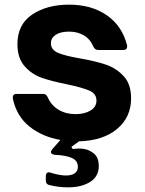

<svg xmlns="http://www.w3.org/2000/svg" viewBox="-20 -596 622 826"><path d="M320 12 287 36 293 45Q311 43 318 43Q350 43 368 54Q388 64 396.5 79.5Q405 95 405 118Q405 163 368 186.5Q331 210 272 210Q232 210 192 200Q177 197 177 180V161Q177 154 180.5 149.5Q184 145 190 145L198 147Q237 159 264 159Q288 159 301.5 149.5Q315 140 315 122Q315 95 289 83.5Q263 72 215 70Q208 69 203.5 66Q199 63 199 58Q199 54 204 47L240 6Q163 -7 107 -51.5Q51 -96 35 -173V-177Q35 -192 52 -192H165Q179 -192 185 -178Q201 -142 232.5 -123.5Q264 -105 305 -105Q344 -105 369.5 -120.5Q395 -136 395 -163Q395 -193 365 -206Q335 -219 270 -233Q204 -246 160.5 -261Q117 -276 86 -311Q55 -346 55 -406Q55 -491 118.5 -533.5Q182 -576 277 -576Q374 -576 440 -530Q506 -484 527 -400V-396Q527 -381 510 -381H403Q388 -381 382 -395Q368 -428 340.5 -444Q313 -460 277 -460Q241 -460 220 -446.5Q199 -433 199 -410Q199 -382 229 -369Q259 -356 323 -345Q391 -333 435.5 -318Q480 -303 512 -268.5Q544 -234 544 -173Q544 -92 484 -41.5Q424 9 320 12Z"/></svg>

Font: Open Sauce Two ExtraBold
Style: Regular
Weight: 800
Designer: Alfredo Marco Pradil
Foundry: Creative Sauce Fz LLC
Version: Version 1.477